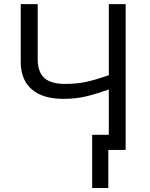

<svg xmlns="http://www.w3.org/2000/svg" viewBox="-20 -734 733 940"><path d="M595.2 0H510.3V186.5H431.2V-74.2H512.7V-295.9Q455.6 -275.4 404.3 -262.7Q353 -250 290.5 -250Q189.5 -250 135.5 -296.6Q81.5 -343.3 81.5 -430.7V-713.9H164.6V-442.4Q164.6 -383.3 196 -353.3Q227.5 -323.2 298.8 -323.2Q358.9 -323.2 406.5 -334.2Q454.1 -345.2 512.7 -365.7V-713.9H595.2Z"/></svg>

Font: Wonky
Style: Regular
Weight: 400
Designer: Monotype Design Team
Foundry: Monotype Imaging Inc.
Version: Version 3.000